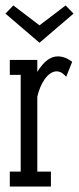

<svg xmlns="http://www.w3.org/2000/svg" viewBox="-21 -685 290 705"><path d="M15 -410H55V-55H15V0H166V-55H116V-330C127 -379 155 -423 187 -423C206 -423 218 -407 222 -403L244 -458C239 -462 218 -478 192 -478C166 -478 141 -462 116 -421V-465H15ZM220 -665 124 -592 28 -665 -1 -635 124 -528 249 -635Z"/></svg>

Font: Stint Ultra Condensed
Style: Regular
Weight: 400
Width: 1
Designer: Astigmatic (AOETI)
Foundry: Astigmatic (AOETI)
Version: Version 1.000